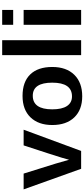

<svg xmlns="http://www.w3.org/2000/svg" viewBox="474 -1239 775 1763"><g transform="rotate(-90 861.5 -357.5)"><path d="M552 -528 357 0H193L4 -528H149L241 -233Q262 -162 276 -111Q280 -128 296 -181Q319 -257 408 -528Z M1128 -265Q1128 -136 1056.5 -63Q985 10 859 10Q735 10 665 -63Q595 -136 595 -265Q595 -392 665.5 -465Q736 -538 862 -538Q991 -538 1059.5 -467.5Q1128 -397 1128 -265ZM984 -265Q984 -444 864 -444Q739 -444 739 -265Q739 -176 769.5 -130Q800 -84 858 -84Q984 -84 984 -265Z M1374 0H1237V-725H1374Z M1652 -624H1515V-725H1652ZM1652 0H1515V-528H1652Z"/></g></svg>

Font: Libra Sans
Style: Bold
Weight: 700
Foundry: Context Ltd
Version: Version 1.000